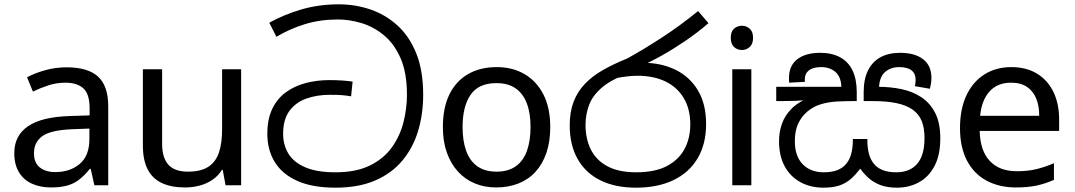

<svg xmlns="http://www.w3.org/2000/svg" viewBox="-20 -856 4964 887"><path d="M288 -545Q386 -545 433 -502Q480 -459 480 -365V0H416L399 -76H395Q372 -47 347.5 -27.5Q323 -8 291.5 1Q260 10 215 10Q167 10 128.5 -7Q90 -24 68 -59.5Q46 -95 46 -149Q46 -229 109 -272.5Q172 -316 303 -320L394 -323V-355Q394 -422 365 -448Q336 -474 283 -474Q241 -474 203 -461.5Q165 -449 132 -433L105 -499Q140 -518 188 -531.5Q236 -545 288 -545ZM314 -259Q214 -255 175.5 -227Q137 -199 137 -148Q137 -103 164.5 -82Q192 -61 235 -61Q303 -61 348 -98.5Q393 -136 393 -214V-262Z M1094 -536V0H1022L1009 -71H1005Q988 -43 961 -25Q934 -7 902 1.5Q870 10 835 10Q771 10 727.5 -10.5Q684 -31 662 -74Q640 -117 640 -185V-536H729V-191Q729 -127 758 -95Q787 -63 848 -63Q908 -63 942.5 -85.5Q977 -108 991.5 -151.5Q1006 -195 1006 -257V-536Z M1530 11Q1423 11 1353 -20.5Q1283 -52 1249 -108Q1215 -164 1215 -238Q1215 -306 1238 -353.5Q1261 -401 1301 -430Q1341 -459 1393 -472.5Q1445 -486 1502 -486Q1534 -486 1562 -484Q1590 -482 1609 -479L1602 -411Q1579 -415 1558.5 -416.5Q1538 -418 1503 -418Q1444 -418 1395 -400.5Q1346 -383 1317 -343.5Q1288 -304 1288 -238Q1288 -186 1312.5 -146Q1337 -106 1390.5 -83Q1444 -60 1530 -60Q1625 -60 1689 -91.5Q1753 -123 1790.5 -175.5Q1828 -228 1844 -291.5Q1860 -355 1860 -418Q1860 -519 1831 -586Q1802 -653 1754.5 -692.5Q1707 -732 1651 -749Q1595 -766 1541 -766Q1459 -766 1389 -744.5Q1319 -723 1257 -686L1224 -751Q1290 -788 1371 -812Q1452 -836 1546 -836Q1621 -836 1690.5 -812.5Q1760 -789 1815.5 -739Q1871 -689 1903 -609.5Q1935 -530 1935 -418Q1935 -330 1912 -252.5Q1889 -175 1840 -115.5Q1791 -56 1714 -22.5Q1637 11 1530 11Z M2522 -269Q2522 -202 2504.5 -150.5Q2487 -99 2454.5 -63Q2422 -27 2375.5 -8.5Q2329 10 2272 10Q2219 10 2174 -8.5Q2129 -27 2096 -63Q2063 -99 2044.5 -150.5Q2026 -202 2026 -269Q2026 -358 2056 -419.5Q2086 -481 2142 -513.5Q2198 -546 2275 -546Q2348 -546 2403.5 -513.5Q2459 -481 2490.5 -419.5Q2522 -358 2522 -269ZM2117 -269Q2117 -206 2133.5 -159.5Q2150 -113 2185 -88Q2220 -63 2274 -63Q2328 -63 2363 -88Q2398 -113 2414.5 -159.5Q2431 -206 2431 -269Q2431 -333 2414 -378Q2397 -423 2362.5 -447.5Q2328 -472 2273 -472Q2191 -472 2154 -418Q2117 -364 2117 -269Z M2918 11Q2822 11 2753.5 -23Q2685 -57 2648.5 -121.5Q2612 -186 2612 -277Q2612 -339 2630 -386Q2648 -433 2682.5 -469Q2717 -505 2766.5 -533Q2816 -561 2878 -586Q2954 -628 3038.5 -683Q3123 -738 3205 -805L3253 -749Q3202 -705 3146 -667Q3090 -629 3036.5 -599Q2983 -569 2938 -550L2896 -521Q2811 -493 2765 -455Q2719 -417 2702 -372.5Q2685 -328 2685 -279Q2685 -215 2709.5 -165.5Q2734 -116 2786 -88Q2838 -60 2919 -60Q3006 -60 3061 -89Q3116 -118 3142.5 -168Q3169 -218 3169 -281Q3169 -352 3139 -402.5Q3109 -453 3054.5 -479.5Q3000 -506 2925 -506Q2905 -506 2881.5 -503.5Q2858 -501 2834.5 -496.5Q2811 -492 2790 -485L2865 -555Q2882 -562 2902 -564Q2922 -566 2949 -566Q3034 -566 3100 -534Q3166 -502 3204 -439Q3242 -376 3242 -283Q3242 -190 3202.5 -124Q3163 -58 3090.5 -23.5Q3018 11 2918 11Z M3451 -536V0H3363V-536ZM3408 -737Q3428 -737 3443.5 -723.5Q3459 -710 3459 -681Q3459 -653 3443.5 -639Q3428 -625 3408 -625Q3386 -625 3371 -639Q3356 -653 3356 -681Q3356 -710 3371 -723.5Q3386 -737 3408 -737Z M4124 11Q4079 11 4047.5 -1Q4016 -13 3993.5 -33Q3971 -53 3954 -77Q3934 -50 3911.5 -30Q3889 -10 3859 0.5Q3829 11 3784 11Q3725 11 3678.5 -14Q3632 -39 3605.5 -87Q3579 -135 3579 -204Q3579 -246 3592.5 -284.5Q3606 -323 3637.5 -354.5Q3669 -386 3721 -406L3723 -397Q3689 -391 3652 -390Q3615 -389 3586 -389H3566V-455H3867Q3865 -502 3839 -524Q3813 -546 3774 -546Q3736 -546 3717 -531Q3698 -516 3698 -489Q3698 -487 3698 -484Q3698 -481 3699 -478L3626 -474Q3625 -479 3625 -485.5Q3625 -492 3625 -496Q3625 -553 3663.5 -582.5Q3702 -612 3769 -612Q3823 -612 3861 -591.5Q3899 -571 3918.5 -530.5Q3938 -490 3938 -430V-389H3918Q3883 -389 3846 -387Q3809 -385 3774 -375Q3739 -365 3709 -340Q3683 -318 3667.5 -285Q3652 -252 3652 -204Q3652 -134 3688.5 -97Q3725 -60 3786 -60Q3824 -60 3849.5 -70.5Q3875 -81 3890.5 -100.5Q3906 -120 3913 -147.5Q3920 -175 3920 -208V-214H3987V-208Q3987 -176 3993.5 -149Q4000 -122 4015 -102Q4030 -82 4056 -71Q4082 -60 4121 -60Q4183 -60 4217 -99Q4251 -138 4251 -218Q4251 -264 4238.5 -296Q4226 -328 4197 -349Q4167 -370 4122 -379.5Q4077 -389 4011 -389H3970V-430Q3970 -490 3990 -530.5Q4010 -571 4047.5 -591.5Q4085 -612 4139 -612Q4206 -612 4244.5 -582.5Q4283 -553 4283 -496Q4283 -483 4281 -470.5Q4279 -458 4276 -446L4206 -458Q4208 -463 4209 -472.5Q4210 -482 4210 -487Q4210 -516 4191 -531Q4172 -546 4134 -546Q4095 -546 4069 -523.5Q4043 -501 4041 -452L4022 -455H4037Q4092 -455 4143.5 -444.5Q4195 -434 4235.5 -407.5Q4276 -381 4300 -335Q4324 -289 4324 -217Q4324 -140 4297.5 -89.5Q4271 -39 4225.5 -14Q4180 11 4124 11Z M4652 -546Q4721 -546 4770.5 -516Q4820 -486 4846.5 -431.5Q4873 -377 4873 -304V-251H4506Q4508 -160 4552.5 -112.5Q4597 -65 4677 -65Q4728 -65 4767.5 -74.5Q4807 -84 4849 -102V-25Q4808 -7 4768 1.5Q4728 10 4673 10Q4597 10 4538.5 -21Q4480 -52 4447.5 -113.5Q4415 -175 4415 -264Q4415 -352 4444.5 -415Q4474 -478 4527.5 -512Q4581 -546 4652 -546ZM4651 -474Q4588 -474 4551.5 -433.5Q4515 -393 4508 -321H4781Q4781 -367 4767 -401Q4753 -435 4724.5 -454.5Q4696 -474 4651 -474Z"/></svg>

Font: lsinhala85
Style: Book
Weight: 400
Designer: Jelle Bosma - Monotype Design Team
Foundry: Monotype Imaging Inc.
Version: Version 2.003